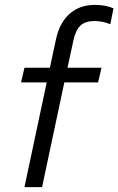

<svg xmlns="http://www.w3.org/2000/svg" viewBox="-20 -765 484 785"><path d="M80 0 171 -428H66L80 -488H184L209 -605Q224 -673 265 -709Q306 -745 368 -745Q390 -745 409 -741.5Q428 -738 444 -731L431 -666Q399 -679 366 -679Q329 -679 309 -660.5Q289 -642 280 -599L256 -488H395L381 -428H243L152 0Z"/></svg>

Font: Red Hat Text
Style: Italic
Weight: 300
Italic angle: -12°
Designer: Pentagram, MCKL
Foundry: Pentagram, MCKL
Version: Version 1.023